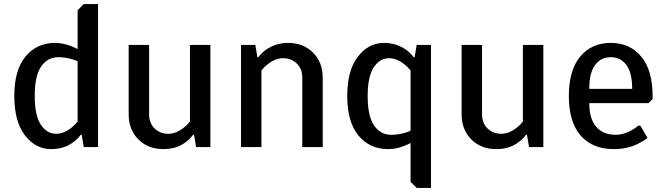

<svg xmlns="http://www.w3.org/2000/svg" viewBox="-20 -720 3260 940"><path d="M230 10Q154 10 102 -57.5Q50 -125 50 -250Q50 -377 105 -443.5Q160 -510 250 -510Q284 -510 327 -495L360 -480V-670L390 -700H460V0H390L380 -60H375Q361 -40 340 -25Q296 10 230 10ZM255 -65Q292 -65 330 -95Q346 -108 360 -125V-420Q350 -425 333 -430Q299 -440 265 -440Q213 -440 181.5 -394.5Q150 -349 150 -250Q150 -155 179.5 -110Q209 -65 255 -65Z M780 10Q705 10 657.5 -37.5Q610 -85 610 -160V-500H710V-160Q710 -118 736.5 -91.5Q763 -65 805 -65Q842 -65 880 -95Q897 -108 910 -125V-500H1010V0H940L930 -60H925Q911 -40 890 -25Q846 10 780 10Z M1160 0V-500H1230L1240 -440H1245Q1256 -456 1280 -475Q1329 -510 1390 -510Q1465 -510 1512.5 -462.5Q1560 -415 1560 -340V0H1460V-340Q1460 -382 1433.5 -408.5Q1407 -435 1365 -435Q1328 -435 1290 -405Q1273 -392 1260 -375V0Z M2020 200 1990 170V-20Q1975 -11 1957 -5Q1920 10 1880 10Q1790 10 1735 -56.5Q1680 -123 1680 -250Q1680 -375 1732 -442.5Q1784 -510 1860 -510Q1921 -510 1970 -475Q1994 -456 2005 -440H2010L2020 -500H2090V200ZM1895 -60Q1929 -60 1963 -70Q1980 -75 1990 -80V-375Q1976 -392 1960 -405Q1922 -435 1885 -435Q1839 -435 1809.5 -390Q1780 -345 1780 -250Q1780 -151 1811.5 -105.5Q1843 -60 1895 -60Z M2410 10Q2335 10 2287.5 -37.5Q2240 -85 2240 -160V-500H2340V-160Q2340 -118 2366.5 -91.5Q2393 -65 2435 -65Q2472 -65 2510 -95Q2527 -108 2540 -125V-500H2640V0H2570L2560 -60H2555Q2541 -40 2520 -25Q2476 10 2410 10Z M2985 10Q2881 10 2823 -56Q2765 -122 2765 -250Q2765 -377 2821 -443.5Q2877 -510 2970 -510Q3063 -510 3119 -443.5Q3175 -377 3175 -250V-235L3155 -215H2865Q2865 -138 2899 -99Q2933 -60 2995 -60Q3032 -60 3072 -82Q3093 -94 3105 -105H3115L3150 -45Q3132 -30 3105 -17Q3053 10 2985 10ZM2865 -285H3075Q3075 -364 3046.5 -402Q3018 -440 2970 -440Q2922 -440 2893.5 -402Q2865 -364 2865 -285Z"/></svg>

Font: Scada
Style: Regular
Weight: 400
Designer: Jovanny Lemonad
Foundry: Jovanny Lemonad
Version: Version 4.100;PS 004.100;hotconv 1.0.88;makeotf.lib2.5.64775